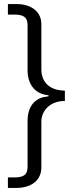

<svg xmlns="http://www.w3.org/2000/svg" viewBox="-20 -762 358 947"><path d="M184 -643C184 -703 136 -742 61 -742H19V-690H52C102 -690 116 -672 116 -637V-414C117 -335 163 -298 214 -293C222 -292 223 -287 214 -286C164 -282 117 -250 116 -167V59C116 97 101 113 51 113H19V165H59C139 165 184 124 184 64V-163C184 -211 222 -264 300 -264V-315C221 -316 184 -360 184 -420Z"/></svg>

Font: Cheyenne Sans Light
Style: Regular
Weight: 300
Designer: The Public Sans project authors (U.S. Web Design System), Libre Franklin designed by Pablo Impallari and Rodrigo Fuenzal
Foundry: The Cheyenne Sans Project Authors
Version: Version 2.007